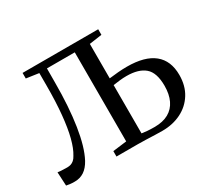

<svg xmlns="http://www.w3.org/2000/svg" viewBox="-148 -966 1282 1195"><g transform="rotate(-30 492.5 -369.0)"><path d="M75.5 5.5Q52 5.5 38.5 3.5Q25 1.5 15 -0.5L10 -98.5Q21.5 -97 35.5 -95.8Q49.5 -94.5 78 -94.5Q91.5 -94.5 103.8 -98.2Q116 -102 127 -111.5Q138 -121 147 -138Q171 -176.5 187.2 -240Q203.5 -303.5 212.2 -393.5Q221 -483.5 221 -601.5V-690L131 -703V-743H674.5V-703L584 -690V-442.5Q615.5 -446.5 648 -449.2Q680.5 -452 712 -452Q840.5 -452 905.2 -399.5Q970 -347 970 -244.5Q970 -167.5 935.2 -111.5Q900.5 -55.5 840.5 -25.5Q780.5 4.5 705 4.5Q684.5 4.5 653.8 3.5Q623 2.5 590.2 1.2Q557.5 0 531 0H377V-39L476.5 -51.5V-691.5H276.5L276 -590.5Q276 -503.5 270.8 -425.8Q265.5 -348 255.2 -282.2Q245 -216.5 229.8 -164.2Q214.5 -112 194.5 -74.5Q172 -33.5 142.5 -14Q113 5.5 75.5 5.5ZM674.5 -40.5Q735 -40.5 775.2 -63Q815.5 -85.5 836 -128.5Q856.5 -171.5 856.5 -232.5Q856.5 -326.5 812 -364.8Q767.5 -403 681 -403Q657 -403 632.5 -400.2Q608 -397.5 584 -394V-47Q597.5 -44.5 621.2 -42.5Q645 -40.5 674.5 -40.5Z"/></g></svg>

Font: Merriweather 60pt
Style: Regular
Weight: 400
Version: Version 2.100